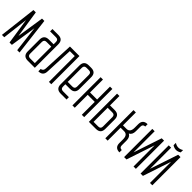

<svg xmlns="http://www.w3.org/2000/svg" viewBox="177 -1753 2821 2821"><g transform="rotate(45 1587.5 -343.0)"><path d="M182.6 0H133.8L72.3 -405.3L24.4 0H-24.4L44.9 -585.9H93.8L158.2 -161.1L222.7 -585.9H271.5L341.8 0H293L244.1 -406.2Z M610.4 -390.6H512.7Q463.9 -390.6 463.9 -341.8V-97.7Q463.9 -48.8 512.7 -48.8H610.4ZM610.4 -439.5V-488.3Q610.4 -537.1 561.5 -537.1H439.5V-585.9H561.5Q659.2 -585.9 659.2 -488.3V0H512.7Q415 0 415 -97.7V-341.8Q415 -439.5 512.7 -439.5Z M803.2 -585.9 780.8 -108.9Q779.3 -55.7 732.4 -48.8V0Q829.6 0 830.1 -101.6L849.6 -537.1H952.1V0H1001V-585.9Z M1147.5 -195.3H1245.1Q1293.9 -195.3 1293.9 -244.1V-488.3Q1293.9 -537.1 1245.1 -537.1H1196.3Q1147.5 -537.1 1147.5 -488.3ZM1147.5 -146.5V-97.7Q1147.5 -48.8 1196.3 -48.8H1318.4V0H1196.3Q1098.6 0 1098.6 -97.7V-488.3Q1098.6 -585.9 1196.3 -585.9H1245.1Q1342.8 -585.9 1342.8 -488.3V-244.1Q1342.8 -146.5 1245.1 -146.5Z M1489.3 -268.6V0H1440.4V-585.9H1489.3V-317.4H1635.7V-585.9H1684.6V0H1635.7V-268.6Z M1928.7 -48.8Q1977.5 -48.8 1977.5 -97.7V-293.5Q1977.5 -341.8 1928.7 -341.8H1831.1V-48.8ZM2026.4 -97.7Q2026.4 0 1928.7 0H1782.2V-585.9H1831.1V-390.6H1928.7Q2026.4 -390.6 2026.4 -293Z M2319.3 -415Q2319.3 -317.9 2246.1 -317.9H2172.9V-585.9H2124V0H2172.9V-269H2246.1Q2317.9 -269 2319.3 -175.8V-90.3Q2323.2 0 2417 0V-48.8Q2368.2 -48.8 2368.2 -97.7V-195.8Q2368.2 -269 2319.3 -293.5Q2368.2 -317.9 2368.2 -391.1V-488.3Q2368.2 -537.1 2417 -537.1V-585.9Q2319.3 -585.9 2319.3 -488.3Z M2514.6 0V-585.9H2563.5V-146.5L2710 -585.9H2758.8V0H2710V-439.5L2563.5 0Z M3054.2 -686Q2979.5 -637.2 2904.8 -686V-637.2Q2979.5 -588.4 3054.2 -637.2ZM2856.4 0V-585.9H2905.3V-146.5L3051.8 -585.9H3100.6V0H3051.8V-439.5L2905.3 0Z"/></g></svg>

Font: Daray
Style: Regular
Weight: 400
Designer: Maxim Raikov
Foundry: Maxim Raikov
Version: Version 1.00 May 24, 2021, initial release